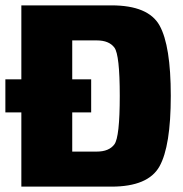

<svg xmlns="http://www.w3.org/2000/svg" viewBox="-26 -695 680 715"><path d="M-6 -276.5H313.5V-399.5H-6ZM53.5 0H389Q525.5 0 567.8 -75.2Q610 -150.5 610 -338Q610 -525 568.2 -600Q526.5 -675 389 -675H53.5ZM243 -130.5V-544.5H334.5Q380 -544.5 400 -517.8Q420 -491 420 -338Q420 -184.5 400 -157.5Q380 -130.5 334.5 -130.5Z"/></svg>

Font: Anybody SemiCondensed ExtraBold
Style: Regular
Weight: 800
Width: 4
Version: Version 1.113;gftools[0.9.25]